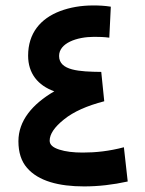

<svg xmlns="http://www.w3.org/2000/svg" viewBox="-20 -667 519 687"><path d="M174.3 -340.3C94.7 -293.9 45.9 -234.4 45.9 -161.6C45.9 -121.6 56.2 -89.8 76.7 -66.4C117.2 -19 190.9 0 280.8 0C332 0 383.8 -5.9 437 -17.6L423.3 -140.1C370.1 -126 322.3 -121.1 275.9 -121.1C242.2 -121.1 214.4 -124.5 191.9 -131.8C168.9 -139.2 157.7 -149.4 157.7 -163.6C157.7 -187 174.8 -212.4 209 -239.7C242.7 -267.1 291 -288.6 353 -304.7L342.3 -409.7C264.6 -410.6 191.4 -414.1 191.4 -466.8C191.4 -512.7 254.4 -535.2 316.9 -535.2C336.4 -535.2 352.1 -534.7 371.1 -532.2L376.5 -643.1C354.5 -646.5 336.4 -647.5 313.5 -647.5C270 -647.5 230.5 -640.6 195.3 -627.4C124.5 -600.6 80.6 -547.9 80.6 -467.8C80.6 -404.8 115.2 -361.3 174.3 -340.3Z"/></svg>

Font: Vazirmatn SemiBold
Style: Regular
Weight: 600
Designer: Saber Rastikerdar
Foundry: Saber Rastikerdar
Version: Version 33.003